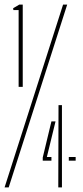

<svg xmlns="http://www.w3.org/2000/svg" viewBox="-30 -820 362 840"><path d="M51.5 -440V-776H28.5L27.5 -784L54.5 -800H69.5V-440ZM-10 0 246 -800H264L8 0ZM225 0 226 -360H241V0ZM157 -117V-131L195 -289H213L175 -133H195V-117ZM271 -117V-133H301V-117Z"/></svg>

Font: Big Shoulders Stencil Display Thin
Style: Regular
Weight: 100
Designer: Patric King
Foundry: XO Type Co
Version: Version 1.000